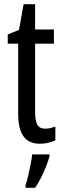

<svg xmlns="http://www.w3.org/2000/svg" viewBox="-20 -678 299 919"><path d="M197 -62Q209 -62 221 -65Q233 -68 245 -72V-6Q229 1 211 5.5Q193 10 170 10Q135 10 112 -6Q89 -22 78 -53.5Q67 -85 67 -133V-469H17V-513L71 -535L93 -658H148V-537H238V-469H148V-143Q148 -103 158 -82.5Q168 -62 197 -62ZM217 71Q210 95 199 122.5Q188 150 175 175.5Q162 201 148 221H102V210Q108 192 114.5 164.5Q121 137 126.5 109Q132 81 134 61H217Z"/></svg>

Font: Noto Sans ExtraCondensed
Style: Regular
Weight: 400
Width: 2
Designer: Monotype Design Team
Foundry: Monotype Imaging Inc.
Version: Version 2.013